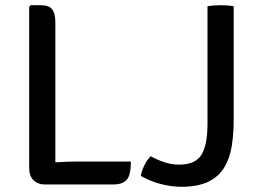

<svg xmlns="http://www.w3.org/2000/svg" viewBox="-20 -707 996 737"><path d="M192.5 1H150.5Q125 1 108.5 -15.5Q92 -32 92 -62.5V-681L98 -687H137Q168 -687 180.2 -671.2Q192.5 -655.5 192.5 -622.5ZM482.5 -87Q482.5 -35.5 466.8 -17.2Q451 1 415 1H150.5L99 -73.5Q143 -80.5 192.2 -83.8Q241.5 -87 281 -87ZM558.5 -107.5Q581.5 -94 610.5 -84.5Q639.5 -75 667.5 -75Q729.5 -75 753 -112.5Q776.5 -150 776.5 -232V-683Q787.5 -685 801.5 -686Q815.5 -687 827.5 -687Q839.5 -687 853 -686Q866.5 -685 877 -683V-247Q877 -193 869.5 -146Q862 -99 840.8 -64Q819.5 -29 779.8 -9.5Q740 10 675.5 10Q637 10 595 -1.2Q553 -12.5 520.5 -32Q524.5 -53 534.2 -72.8Q544 -92.5 558.5 -107.5Z"/></svg>

Font: Signika Negative
Style: Regular
Weight: 400
Designer: Anna Giedry
Foundry: Anna Giedry
Version: Version 2.001